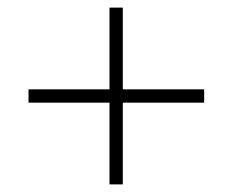

<svg xmlns="http://www.w3.org/2000/svg" viewBox="-20 -672 612 505"><path d="M268 -402H55V-437H268V-652H303V-437H517V-402H303V-187H268Z"/></svg>

Font: Noto Sans Telugu UI ExtraLight
Style: Regular
Weight: 200
Designer: Jelle Bosma - Monotype Design Team
Foundry: Monotype Imaging Inc.
Version: Version 2.005; ttfautohint (v1.8.4.7-5d5b)